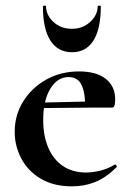

<svg xmlns="http://www.w3.org/2000/svg" viewBox="-20 -648 458 680"><path d="M235 12Q170 12 124.5 -15Q79 -42 55.5 -86.5Q32 -131 32 -181Q32 -240 62 -288.5Q92 -337 143.5 -366Q195 -395 260 -395Q322 -395 355 -368.5Q388 -342 388 -296Q388 -285 386 -276Q384 -267 377 -267H281Q283 -314 270 -344.5Q257 -375 223 -375Q183 -375 158 -333.5Q133 -292 133 -223Q133 -167 151 -125Q169 -83 203 -60Q237 -37 285 -37Q309 -37 336.5 -44Q364 -51 386 -65Q388 -67 391.5 -63Q395 -59 393 -56Q356 -19 317.5 -3.5Q279 12 235 12ZM98 -265 97 -284 316 -289V-267ZM132 -625Q132 -628 137.5 -628Q143 -628 143 -626Q143 -595 169 -570.5Q195 -546 235 -546Q273 -546 299.5 -570.5Q326 -595 326 -626Q326 -628 331.5 -628Q337 -628 337 -625Q337 -546 311 -504.5Q285 -463 235 -463Q185 -463 158.5 -504.5Q132 -546 132 -625Z"/></svg>

Font: Cormorant
Style: Bold
Weight: 700
Designer: Christian Thalmann (Catharsis Fonts)
Foundry: Catharsis Fonts
Version: Version 4.000